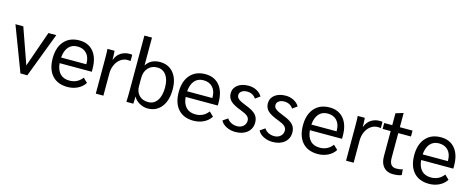

<svg xmlns="http://www.w3.org/2000/svg" viewBox="-36 -1404 5095 2075"><g transform="rotate(15 2511.0 -366.0)"><path d="M468 -500 278 0H201L11 -500H99L240 -100L380 -500Z M941 -217H581Q588 -141 626 -101.5Q664 -62 731 -62Q821 -62 874 -133L922 -87Q893 -41 841.5 -15.5Q790 10 728 10Q617 10 556 -58Q495 -126 495 -249Q495 -371 556.5 -440.5Q618 -510 726 -510Q827 -510 884 -441.5Q941 -373 941 -250ZM863 -287Q863 -359 825.5 -400Q788 -441 722 -441Q660 -441 623.5 -399Q587 -357 581 -280H863Z M1044 -378Q1044 -463 1041 -500H1120Q1124 -460 1124 -412V-402H1127Q1146 -454 1188 -482Q1230 -510 1287 -510Q1303 -510 1316 -507V-437Q1303 -440 1281 -440Q1239 -440 1204 -414.5Q1169 -389 1149 -345Q1129 -301 1129 -249V0H1044Z M1468 -79H1466Q1467 -47 1464 0H1386Q1389 -33 1389 -126V-742H1474V-433H1476Q1526 -510 1627 -510Q1723 -510 1779 -442.5Q1835 -375 1835 -259Q1835 -134 1778.5 -62Q1722 10 1625 10Q1578 10 1534 -14.5Q1490 -39 1468 -79ZM1750 -257Q1750 -346 1713.5 -395.5Q1677 -445 1613 -445Q1551 -445 1512.5 -402.5Q1474 -360 1474 -291V-200Q1474 -135 1511.5 -96.5Q1549 -58 1613 -58Q1677 -58 1713.5 -111Q1750 -164 1750 -257Z M2351 -217H1991Q1998 -141 2036 -101.5Q2074 -62 2141 -62Q2231 -62 2284 -133L2332 -87Q2303 -41 2251.5 -15.5Q2200 10 2138 10Q2027 10 1966 -58Q1905 -126 1905 -249Q1905 -371 1966.5 -440.5Q2028 -510 2136 -510Q2237 -510 2294 -441.5Q2351 -373 2351 -250ZM2273 -287Q2273 -359 2235.5 -400Q2198 -441 2132 -441Q2070 -441 2033.5 -399Q1997 -357 1991 -280H2273Z M2441 -74 2496 -112Q2513 -85 2543 -70Q2573 -55 2608 -55Q2650 -55 2677.5 -79.5Q2705 -104 2705 -141Q2705 -171 2683 -191Q2661 -211 2605 -232Q2520 -263 2485.5 -297Q2451 -331 2451 -381Q2451 -439 2497 -474.5Q2543 -510 2619 -510Q2668 -510 2708.5 -489Q2749 -468 2771 -431L2719 -393Q2684 -445 2619 -445Q2582 -445 2558.5 -428Q2535 -411 2535 -384Q2535 -357 2559 -338.5Q2583 -320 2648 -295Q2725 -266 2757 -231.5Q2789 -197 2789 -144Q2789 -74 2739 -32Q2689 10 2607 10Q2551 10 2505.5 -13Q2460 -36 2441 -74Z M2857 -74 2912 -112Q2929 -85 2959 -70Q2989 -55 3024 -55Q3066 -55 3093.5 -79.5Q3121 -104 3121 -141Q3121 -171 3099 -191Q3077 -211 3021 -232Q2936 -263 2901.5 -297Q2867 -331 2867 -381Q2867 -439 2913 -474.5Q2959 -510 3035 -510Q3084 -510 3124.5 -489Q3165 -468 3187 -431L3135 -393Q3100 -445 3035 -445Q2998 -445 2974.5 -428Q2951 -411 2951 -384Q2951 -357 2975 -338.5Q2999 -320 3064 -295Q3141 -266 3173 -231.5Q3205 -197 3205 -144Q3205 -74 3155 -32Q3105 10 3023 10Q2967 10 2921.5 -13Q2876 -36 2857 -74Z M3741 -217H3381Q3388 -141 3426 -101.5Q3464 -62 3531 -62Q3621 -62 3674 -133L3722 -87Q3693 -41 3641.5 -15.5Q3590 10 3528 10Q3417 10 3356 -58Q3295 -126 3295 -249Q3295 -371 3356.5 -440.5Q3418 -510 3526 -510Q3627 -510 3684 -441.5Q3741 -373 3741 -250ZM3663 -287Q3663 -359 3625.5 -400Q3588 -441 3522 -441Q3460 -441 3423.5 -399Q3387 -357 3381 -280H3663Z M3844 -378Q3844 -463 3841 -500H3920Q3924 -460 3924 -412V-402H3927Q3946 -454 3988 -482Q4030 -510 4087 -510Q4103 -510 4116 -507V-437Q4103 -440 4081 -440Q4039 -440 4004 -414.5Q3969 -389 3949 -345Q3929 -301 3929 -249V0H3844Z M4227 -150V-434H4137V-500H4227V-633L4308 -658H4312V-500H4454V-434H4312V-158Q4312 -107 4331 -82.5Q4350 -58 4390 -58Q4433 -58 4460 -69L4466 -6Q4433 10 4369 10Q4303 10 4265 -32.5Q4227 -75 4227 -150Z M4986 -217H4626Q4633 -141 4671 -101.5Q4709 -62 4776 -62Q4866 -62 4919 -133L4967 -87Q4938 -41 4886.5 -15.5Q4835 10 4773 10Q4662 10 4601 -58Q4540 -126 4540 -249Q4540 -371 4601.5 -440.5Q4663 -510 4771 -510Q4872 -510 4929 -441.5Q4986 -373 4986 -250ZM4908 -287Q4908 -359 4870.5 -400Q4833 -441 4767 -441Q4705 -441 4668.5 -399Q4632 -357 4626 -280H4908Z"/></g></svg>

Font: Sarabun
Style: Regular
Weight: 400
Designer: Suppakit Chalermlarp | Katatrad Co.,Ltd.
Foundry: Cadson Demak Co.,Ltd.
Version: Version 1.000; ttfautohint (v1.6)